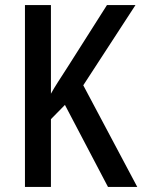

<svg xmlns="http://www.w3.org/2000/svg" viewBox="-20 -734 559 754"><path d="M519 0H404L235 -322L180 -266V0H78V-714H180V-366Q191 -386 208 -412.5Q225 -439 247 -473L400 -714H512L307 -399Z"/></svg>

Font: Noto Sans Myanmar Condensed Medium
Style: Regular
Weight: 500
Width: 3
Designer: Monotype Design Team
Foundry: Monotype Imaging Inc.
Version: Version 2.107; ttfautohint (v1.8.4.7-5d5b)